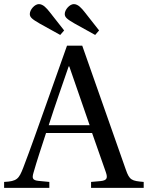

<svg xmlns="http://www.w3.org/2000/svg" viewBox="-49 -914 719 934"><path d="M96 -846C96 -830 107 -821 143 -800L244 -744L263 -766L193 -855C178 -874 161 -894 140 -894C120 -894 96 -867 96 -846ZM266 -846C266 -830 277 -821 313 -800L414 -744L433 -766L363 -855C348 -874 331 -894 310 -894C290 -894 266 -867 266 -846ZM-29 0H191V-29L139 -34C109 -37 106 -47 114 -74C131 -134 152 -196 175 -267H399L466 -76C476 -47 471 -36 439 -33L394 -29V0H650V-29C592 -34 581 -37 563 -89L351 -692H277L172 -396C141 -309 99 -189 64 -98C43 -44 34 -32 -29 -29ZM188 -305C220 -405 255 -503 285 -591H288L387 -305Z"/></svg>

Font: Lingua Franca
Style: Regular
Weight: 400
Version: Version 1.19